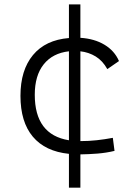

<svg xmlns="http://www.w3.org/2000/svg" viewBox="-20 -701 626 884"><path d="M297.4 163.1V7.3Q188 -3.9 131.1 -71.8Q74.2 -139.6 74.2 -259.8Q74.2 -377.9 131.8 -447.5Q189.5 -517.1 297.4 -525.9V-680.7H350.1V-526.9Q414.6 -522.9 460.9 -495.1Q507.3 -467.3 527.8 -419.9L474.1 -382.8Q452.6 -421.4 420.7 -440.9Q388.7 -460.4 350.1 -464.8V-51.3Q388.2 -51.3 425.8 -55.4Q463.4 -59.6 499.5 -66.4L507.3 -6.3Q469.2 2.9 429 6.1Q388.7 9.3 350.1 9.8V163.1ZM297.4 -55.2V-464.8Q222.7 -456.5 181.4 -405Q140.1 -353.5 140.1 -264.6Q140.1 -80.6 297.4 -55.2Z"/></svg>

Font: CaskaydiaCove NFP Light
Style: Regular
Weight: 300
Designer: Aaron Bell
Foundry: Saja Typeworks
Version: Version 2111.001; VTT 6.35;Nerd Fonts 3.1.1